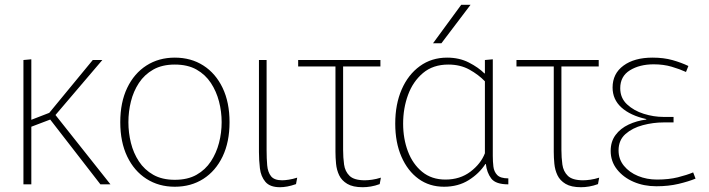

<svg xmlns="http://www.w3.org/2000/svg" viewBox="-20 -771 2965 803"><path d="M78 -520 111 -523V-270L186 -299L368 -520H408L212 -290L442 0H400L190 -271L111 -241V0H78Z M711 10Q644 10 592.5 -23Q541 -56 512 -116.5Q483 -177 483 -260Q483 -343 512 -403.5Q541 -464 592.5 -497Q644 -530 711 -530Q779 -530 830.5 -497Q882 -464 911 -403.5Q940 -343 940 -260Q940 -177 911 -116.5Q882 -56 830.5 -23Q779 10 711 10ZM711 -19Q765 -19 802 -40Q839 -61 862 -96Q885 -131 896 -173.5Q907 -216 907 -260Q907 -304 896 -346.5Q885 -389 862 -424Q839 -459 802 -480Q765 -501 711 -501Q658 -501 621 -480Q584 -459 561 -424Q538 -389 527.5 -346.5Q517 -304 517 -260Q517 -216 527.5 -173.5Q538 -131 561 -96Q584 -61 621 -40Q658 -19 711 -19Z M1218 -1Q1198 6 1181.5 9Q1165 12 1151 12Q1109 12 1090 -10.5Q1071 -33 1067 -67Q1063 -101 1063 -135V-520H1095V-143Q1095 -108 1097.5 -79.5Q1100 -51 1113.5 -34Q1127 -17 1160 -17Q1171 -17 1187.5 -19.5Q1204 -22 1223 -28Z M1497 12Q1456 12 1432.5 -2Q1409 -16 1398.5 -38Q1388 -60 1385.5 -86Q1383 -112 1383 -136V-493H1227V-520H1571V-493H1415V-144Q1415 -112 1419 -83Q1423 -54 1442 -35.5Q1461 -17 1506 -17Q1519 -17 1536.5 -19.5Q1554 -22 1573 -28L1568 -1Q1549 6 1531 9Q1513 12 1497 12Z M1837 10Q1776 10 1730.5 -23Q1685 -56 1659 -115.5Q1633 -175 1633 -254Q1633 -335 1660 -397Q1687 -459 1736 -494.5Q1785 -530 1850 -530Q1901 -530 1941 -509.5Q1981 -489 2006 -464H2008V-520L2041 -523V-119Q2041 -96 2043.5 -74.5Q2046 -53 2059.5 -39Q2073 -25 2106 -25V0Q2053 0 2034.5 -24.5Q2016 -49 2012 -85H2010Q1984 -45 1940 -17.5Q1896 10 1837 10ZM1843 -20Q1904 -20 1947.5 -53Q1991 -86 2008 -130V-431Q1981 -459 1943 -480Q1905 -501 1855 -501Q1791 -501 1749 -465.5Q1707 -430 1686.5 -374Q1666 -318 1666 -254Q1666 -191 1686 -138Q1706 -85 1745.5 -52.5Q1785 -20 1843 -20ZM1791 -590 1909 -751H1948L1826 -590Z M2410 12Q2369 12 2345.5 -2Q2322 -16 2311.5 -38Q2301 -60 2298.5 -86Q2296 -112 2296 -136V-493H2140V-520H2484V-493H2328V-144Q2328 -112 2332 -83Q2336 -54 2355 -35.5Q2374 -17 2419 -17Q2432 -17 2449.5 -19.5Q2467 -22 2486 -28L2481 -1Q2462 6 2444 9Q2426 12 2410 12Z M2725 8Q2673 8 2630 -10.5Q2587 -29 2560.5 -62.5Q2534 -96 2534 -140Q2534 -179 2554.5 -206.5Q2575 -234 2609 -250Q2643 -266 2683 -271V-273Q2616 -288 2579 -321.5Q2542 -355 2542 -405Q2542 -463 2587.5 -496.5Q2633 -530 2709 -530Q2756 -530 2793 -519.5Q2830 -509 2859 -495L2849 -470Q2823 -482 2789 -492Q2755 -502 2714 -502Q2655 -502 2614.5 -477Q2574 -452 2574 -402Q2574 -361 2602.5 -334.5Q2631 -308 2672.5 -295Q2714 -282 2755 -282H2797V-259H2755Q2712 -259 2668.5 -247.5Q2625 -236 2596 -210.5Q2567 -185 2567 -142Q2567 -105 2589.5 -77.5Q2612 -50 2648.5 -35Q2685 -20 2728 -20Q2777 -20 2815 -29.5Q2853 -39 2879 -50L2889 -24Q2860 -12 2818 -2Q2776 8 2725 8Z"/></svg>

Font: Murecho ExtraLight
Style: Regular
Weight: 200
Designer: Neil Summerour
Foundry: Positype
Version: Version 1.010; ttfautohint (v1.8.3)